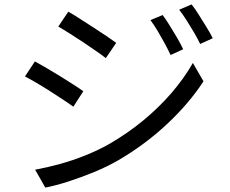

<svg xmlns="http://www.w3.org/2000/svg" viewBox="-20 -814 1040 869"><path d="M716 -746Q729 -729 746.5 -701Q764 -673 781 -644Q798 -615 809 -591L752 -565Q740 -591 725 -618.5Q710 -646 694 -673Q678 -700 661 -723ZM847 -794Q861 -777 878 -750Q895 -723 913 -694Q931 -665 943 -641L886 -615Q873 -642 857 -669Q841 -696 824.5 -722Q808 -748 791 -770ZM289 -761Q311 -749 341 -729.5Q371 -710 403 -689.5Q435 -669 462.5 -650.5Q490 -632 506 -620L459 -551Q441 -565 413.5 -584Q386 -603 355.5 -623.5Q325 -644 295.5 -662.5Q266 -681 244 -694ZM139 -46Q194 -56 252 -72Q310 -88 367 -111Q424 -134 474 -162Q557 -210 628 -268.5Q699 -327 756 -393Q813 -459 853 -529L901 -446Q836 -346 736 -252.5Q636 -159 516 -89Q466 -60 406.5 -35.5Q347 -11 289.5 7.5Q232 26 185 35ZM138 -536Q160 -524 191 -506Q222 -488 254 -468Q286 -448 313.5 -430.5Q341 -413 357 -401L312 -331Q293 -345 265.5 -363Q238 -381 207 -401Q176 -421 146 -438.5Q116 -456 93 -468Z"/></svg>

Font: Noto Sans HK
Style: Regular
Weight: 400
Designer: Ryoko NISHIZUKA 西塚涼子 (kana, bopomofo & ideographs); Paul D. Hunt (Latin, Greek & Cyrillic); Sandoll Communications 산돌커뮤니
Foundry: Adobe
Version: Version 2.004-H2;hotconv 1.0.118;makeotfexe 2.5.65603